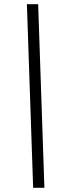

<svg xmlns="http://www.w3.org/2000/svg" viewBox="-20 -780 272 921"><path d="M109 -760H163L193 121H139Z"/></svg>

Font: Noto Serif CondSemiBold
Style: Italic
Weight: 600
Width: 3
Italic angle: -12°
Designer: Monotype Design Team
Foundry: Monotype Imaging Inc.
Version: Version 1.001